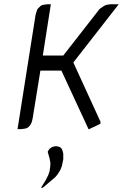

<svg xmlns="http://www.w3.org/2000/svg" viewBox="-20 -604 575 898"><path d="M62 0 146 -532.2 150.9 -549.8 153.8 -559.1 159.2 -565.9 168.9 -575.2 176.8 -580.1 186 -582 202.1 -584H217.8L180.2 -344.2H275.9L445.8 -562L451.2 -565.9L464.8 -575.2L474.1 -580.1L481 -582L498 -584H535.2L323.2 -312L324.2 -309.1L450.2 -34.2L449.2 -24.9L397 0H394L267.1 -273.9H168.9L132.8 -50.8L128.9 -34.2L125 -24.9L120.1 -17.1L110.8 -7.8L103 -3.9L94.2 -2L78.1 0ZM171.9 273.9 192.9 240.2 206.1 213.9 211.9 196.8 214.8 175.8 215.8 158.2 211.9 137.2 203.1 106 205.1 102.1 210.9 92.8 216.8 87.9 225.1 83 229 82 237.8 80.1H246.1L253.9 82L257.8 83L265.1 87.9L269 92.8L272.9 102.1L275.9 115.2V125V141.1L272.9 155.8L269 173.8L262.2 190.9L249 211.9L245.1 216.8L237.8 225.1L180.2 273.9Z"/></svg>

Font: Petahja
Style: Italic
Weight: 400
Designer: T. Christopher White
Version: Version 1.1